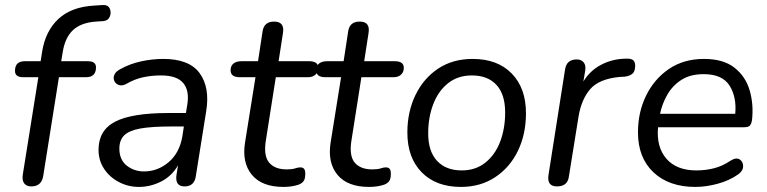

<svg xmlns="http://www.w3.org/2000/svg" viewBox="-20 -727 3020 756"><path d="M103 7Q84 7 75 -5.5Q66 -18 70 -41L131 -423H71Q39 -423 39 -448Q39 -486 78 -486H140L146 -524Q159 -605 210 -652.5Q261 -700 351 -705L382 -707Q405 -709 412 -693.5Q419 -678 412.5 -662Q406 -646 388 -644L358 -642Q299 -638 267.5 -608.5Q236 -579 227 -522L221 -486H326Q358 -486 358 -462Q358 -423 319 -423H212L150 -33Q143 7 103 7Z M527 9Q485 9 448.5 -10Q412 -29 390 -62Q368 -95 368 -137Q368 -214 433.5 -248Q499 -282 643 -282H712L717 -312Q727 -369 702 -399.5Q677 -430 614 -430Q578 -430 544.5 -423Q511 -416 478 -397Q462 -388 449 -392Q436 -396 430.5 -407.5Q425 -419 430 -432Q435 -445 454 -455Q492 -476 536 -485.5Q580 -495 623 -495Q725 -495 766 -439Q807 -383 792 -290L751 -33Q745 7 707 7Q668 7 675 -39L681 -76Q656 -33 614 -12Q572 9 527 9ZM547 -52Q601 -52 644 -88.5Q687 -125 698 -190L704 -229H654Q577 -229 532.5 -221Q488 -213 469 -194Q450 -175 450 -142Q450 -98 479 -75Q508 -52 547 -52Z M1096 9Q1011 9 971.5 -39Q932 -87 945 -167L986 -423H924Q888 -423 888 -450Q888 -468 899.5 -477Q911 -486 931 -486H996L1014 -604Q1020 -642 1059 -642Q1102 -642 1094 -596L1077 -486H1197Q1233 -486 1233 -460Q1233 -443 1222 -433Q1211 -423 1193 -423H1066L1027 -175Q1017 -114 1039.5 -87Q1062 -60 1109 -60Q1130 -60 1142 -64Q1154 -68 1162 -68Q1172 -68 1177 -62.5Q1182 -57 1182 -43Q1182 -23 1175.5 -14Q1169 -5 1156 0Q1130 9 1096 9Z M1433 9Q1348 9 1308.5 -39Q1269 -87 1282 -167L1323 -423H1261Q1225 -423 1225 -450Q1225 -468 1236.5 -477Q1248 -486 1268 -486H1333L1351 -604Q1357 -642 1396 -642Q1439 -642 1431 -596L1414 -486H1534Q1570 -486 1570 -460Q1570 -443 1559 -433Q1548 -423 1530 -423H1403L1364 -175Q1354 -114 1376.5 -87Q1399 -60 1446 -60Q1467 -60 1479 -64Q1491 -68 1499 -68Q1509 -68 1514 -62.5Q1519 -57 1519 -43Q1519 -23 1512.5 -14Q1506 -5 1493 0Q1467 9 1433 9Z M1795 9Q1697 9 1640.5 -48.5Q1584 -106 1584 -205Q1584 -287 1616 -353Q1648 -419 1705.5 -457Q1763 -495 1841 -495Q1939 -495 1995 -437.5Q2051 -380 2051 -281Q2051 -199 2019.5 -133.5Q1988 -68 1930 -29.5Q1872 9 1795 9ZM1798 -56Q1853 -56 1891.5 -87Q1930 -118 1949.5 -169.5Q1969 -221 1969 -284Q1969 -356 1934.5 -393Q1900 -430 1838 -430Q1783 -430 1744.5 -399.5Q1706 -369 1686 -317Q1666 -265 1666 -202Q1666 -131 1701 -93.5Q1736 -56 1798 -56Z M2173 7Q2132 7 2140 -40L2205 -454Q2211 -493 2251 -493Q2269 -493 2278.5 -481Q2288 -469 2284 -447L2277 -406Q2303 -449 2347 -472Q2391 -495 2443 -496Q2464 -497 2472.5 -490.5Q2481 -484 2481 -468Q2481 -447 2471 -437.5Q2461 -428 2439 -425L2419 -424Q2338 -416 2303.5 -375.5Q2269 -335 2258 -268L2220 -32Q2215 7 2173 7Z M2718 9Q2614 9 2553 -48.5Q2492 -106 2492 -206Q2492 -285 2524 -350.5Q2556 -416 2614 -455.5Q2672 -495 2752 -495Q2828 -495 2872 -460.5Q2916 -426 2932 -370.5Q2948 -315 2941 -254Q2938 -237 2931.5 -231.5Q2925 -226 2910 -226H2571Q2564 -148 2604 -102Q2644 -56 2722 -56Q2758 -56 2791.5 -64.5Q2825 -73 2856 -94Q2878 -108 2892 -99.5Q2906 -91 2906 -72.5Q2906 -54 2886 -40Q2852 -16 2806 -3.5Q2760 9 2718 9ZM2751 -435Q2698 -435 2663 -412.5Q2628 -390 2607.5 -354Q2587 -318 2579 -279H2875Q2881 -345 2852.5 -390Q2824 -435 2751 -435Z"/></svg>

Font: Nunito
Style: Italic
Weight: 400
Italic angle: -9°
Designer: Vernon Adams
Foundry: Vernon Adams
Version: Version 3.601; ttfautohint (v1.8.2.53-6de2)